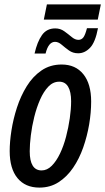

<svg xmlns="http://www.w3.org/2000/svg" viewBox="-20 -842 478 872"><path d="M179 -753 193 -822H438L424 -753ZM137 -599Q149 -652 170.5 -682.5Q192 -713 231 -713Q254 -713 272 -700Q290 -687 305.5 -674Q321 -661 336 -661Q350 -661 358.5 -672Q367 -683 375 -714H425Q413 -650 389 -625Q365 -600 335 -600Q311 -600 293 -613Q275 -626 260 -639Q245 -652 230 -652Q200 -652 187 -599ZM159 10Q95 10 59.5 -33Q24 -76 24 -156Q24 -198 32 -249.5Q40 -301 57 -353.5Q74 -406 101.5 -450.5Q129 -495 168.5 -522Q208 -549 260 -549Q323 -549 358.5 -505Q394 -461 394 -381Q394 -331 385 -277.5Q376 -224 358 -172.5Q340 -121 312 -80Q284 -39 246 -14.5Q208 10 159 10ZM169 -68Q194 -68 215 -89Q236 -110 252.5 -144.5Q269 -179 280 -221Q291 -263 297 -305Q303 -347 303 -382Q303 -425 289.5 -448Q276 -471 249 -471Q221 -471 199.5 -448.5Q178 -426 162 -389.5Q146 -353 135.5 -310.5Q125 -268 120 -227Q115 -186 115 -155Q115 -68 169 -68Z"/></svg>

Font: Noto Sans ExtraCondensed Medium
Style: Italic
Weight: 500
Width: 2
Italic angle: -12°
Designer: Monotype Design Team
Foundry: Monotype Imaging Inc.
Version: Version 2.013; ttfautohint (v1.8.4.7-5d5b)